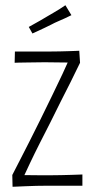

<svg xmlns="http://www.w3.org/2000/svg" viewBox="-20 -710 356 734"><path d="M59 -10 27 -41Q39 -65 55.5 -96.5Q72 -128 91.5 -167Q111 -206 134 -252Q158 -301 179.5 -345Q201 -389 219 -427.5Q237 -466 251 -498L286 -470Q268 -432 249.5 -395.5Q231 -359 212 -321.5Q193 -284 172 -241Q150 -198 131 -160.5Q112 -123 94.5 -86Q77 -49 59 -10ZM28 4 27 -41Q27 -41 43 -41Q59 -41 82.5 -40.5Q106 -40 131.5 -40Q157 -40 175 -40Q193 -40 214 -40.5Q235 -41 253 -41.5Q271 -42 283 -42.5Q295 -43 295 -43V0Q295 0 281 0Q267 0 246 0Q225 0 202 0Q179 0 160 0Q141 0 118.5 0.5Q96 1 75.5 2Q55 3 41.5 3.5Q28 4 28 4ZM36 -470 37 -513Q37 -513 50 -513Q63 -513 83 -513Q103 -513 125.5 -513Q148 -513 167 -513Q188 -513 208 -513.5Q228 -514 245 -514.5Q262 -515 272.5 -515.5Q283 -516 283 -516L286 -470Q286 -470 272 -470.5Q258 -471 236.5 -471Q215 -471 192 -471.5Q169 -472 151 -472Q133 -472 112.5 -471.5Q92 -471 75 -471Q58 -471 47 -470.5Q36 -470 36 -470ZM104 -582 90 -607Q100 -613 111.5 -619Q123 -625 135.5 -632.5Q148 -640 160 -647Q172 -654 184 -661Q196 -668 208 -675.5Q220 -683 230 -690L253 -652Q241 -646 228 -640Q215 -634 202 -628.5Q189 -623 176 -616Q164 -610 151.5 -604Q139 -598 127 -592.5Q115 -587 104 -582Z"/></svg>

Font: Truculenta ExtraLight
Style: Regular
Weight: 250
Version: Version 1.002